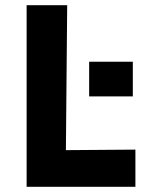

<svg xmlns="http://www.w3.org/2000/svg" viewBox="-20 -723 544 743"><path d="M83 0V-703H240L235 -142L504 -144V0ZM325 -350V-484H494V-350Z"/></svg>

Font: Ruda SemiBold
Style: Bold
Weight: 900
Designer: Mariela Monsalve and Angelina Sanchez
Foundry: Mariela Monsalve and Angelina Sanchez
Version: Version 2.000